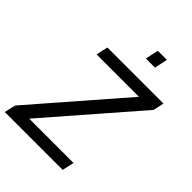

<svg xmlns="http://www.w3.org/2000/svg" viewBox="-258 -1000 1118 1118"><g transform="rotate(45 300.5 -441.0)"><path d="M369 -882 352 -801H427L444 -882ZM7 -69 -9 0H468L484 -73H119L595 -621L610 -688H148L132 -615H481Z"/></g></svg>

Font: Saira UNSAM
Style: Italic
Weight: 400
Italic angle: -12°
Designer: Hector Gatti with collaboration of the Omnibus-Type team
Foundry: Omnibus-Type
Version: Version 0.072;PS 000.072;hotconv 1.0.88;makeotf.lib2.5.64775